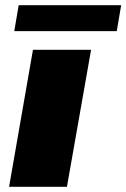

<svg xmlns="http://www.w3.org/2000/svg" viewBox="-20 -720 487 740"><path d="M15 0 107 -528H331L238 0ZM35 -600 52 -700H447L430 -600Z"/></svg>

Font: Archivo Expanded Black
Style: Italic
Weight: 900
Width: 7
Italic angle: -10°
Designer: Hector Gatti
Foundry: Omnibus-Type
Version: Version 2.001